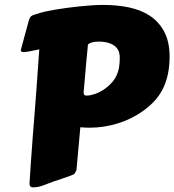

<svg xmlns="http://www.w3.org/2000/svg" viewBox="-20 -744 724 797"><path d="M684.1 -507.3Q683.6 -465.3 676 -432.1Q668.5 -398.9 654.5 -372.3Q640.6 -345.7 620.8 -324.5Q601.1 -303.2 575.7 -284.7Q526.9 -249.5 468.8 -231.7Q410.6 -213.9 352.1 -213.9Q342.3 -213.9 332.8 -214.4Q323.2 -214.8 313.5 -215.8L297.4 -37.6L289.1 -22.5Q288.1 -20.5 272.5 -14.6Q256.8 -8.8 233.4 -1L202.6 9.3Q188 14.6 176.8 19Q165.5 23.4 155.8 26.9Q146 30.3 136.7 32Q127.4 33.7 117.2 33.7Q110.4 33.7 106.4 30.3Q102.5 26.9 102.5 17.1L107.9 -66.4Q109.4 -91.3 111.6 -116.5Q113.8 -141.6 115.7 -173.8L125 -290.5Q127.9 -326.2 130.4 -361.8Q132.8 -397.5 135.3 -429.7Q137.7 -461.9 139.6 -490Q141.6 -518.1 143.1 -539.1Q116.7 -533.2 100.8 -530.5Q85 -527.8 76.7 -527.8Q66.4 -527.8 66.4 -536.6Q73.2 -560.5 79.1 -583.5Q84.5 -603 90.1 -623.8Q95.7 -644.5 99.6 -658.7Q102.1 -667.5 105.2 -672.1Q108.4 -676.8 113.5 -679.4Q118.7 -682.1 126.7 -684.3Q134.8 -686.5 146.5 -690.4Q155.8 -693.4 172.6 -697Q189.5 -700.7 211.2 -704.3Q232.9 -708 258.3 -711.4Q283.7 -714.8 309.8 -717.5Q335.9 -720.2 361.3 -721.9Q386.7 -723.6 409.2 -723.6Q464.8 -723.6 514.6 -713.4Q564.5 -703.1 602.1 -678.5Q639.6 -653.8 661.9 -612.1Q684.1 -570.3 684.1 -507.3ZM327.1 -360.8Q327.1 -355.5 329.1 -351.3Q331.1 -347.2 339.8 -347.2Q353.5 -347.2 372.3 -353.3Q391.1 -359.4 409.9 -371.6Q428.7 -383.8 444.8 -401.9Q460.9 -419.9 469.2 -444.3Q472.7 -454.1 474.9 -469.2Q477.1 -484.4 477.1 -504.9Q477.1 -539.1 453.4 -555.2Q429.7 -571.3 391.6 -571.3Q385.3 -571.3 377.2 -570.6Q369.1 -569.8 362.1 -567.9Q355 -565.9 350.1 -563.2Q345.2 -560.5 344.7 -556.2L343.8 -545.4Q343.3 -539.1 341.8 -524.7Q340.3 -510.3 338.6 -491.7Q336.9 -473.1 335.2 -452.6Q333.5 -432.1 331.8 -413.6Q330.1 -395 328.9 -380.9Q327.6 -366.7 327.1 -360.8Z"/></svg>

Font: Carter One
Style: Regular
Weight: 400
Designer: vernon adams
Foundry: vernon adams
Version: Version 1.000